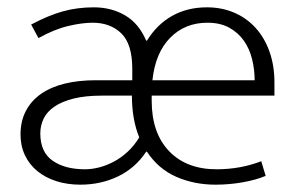

<svg xmlns="http://www.w3.org/2000/svg" viewBox="-20 -496 811 524"><path d="M729 -235H394V-221Q394 -133 441.5 -83.5Q489 -34 571 -34Q636 -34 693 -56L705 -16Q679 -5 642.5 1.5Q606 8 568 8Q510 8 461 -13.5Q412 -35 381 -82H379Q349 -37 302 -14.5Q255 8 199 8Q164 8 134 -1.5Q104 -11 82 -29Q60 -47 48 -72.5Q36 -98 36 -129Q36 -166 51 -194Q66 -222 93 -240.5Q120 -259 157.5 -268Q195 -277 241 -277H341V-308Q341 -376 311 -405Q281 -434 233 -434Q204 -434 166 -425Q128 -416 85 -392L65 -429Q112 -454 151.5 -465Q191 -476 236 -476Q284 -476 321.5 -454Q359 -432 379 -385H381Q408 -429 449.5 -452.5Q491 -476 545 -476Q585 -476 619 -461.5Q653 -447 677.5 -420Q702 -393 715.5 -355Q729 -317 729 -271ZM90 -132Q90 -81 123.5 -57.5Q157 -34 212 -34Q230 -34 250 -39Q270 -44 290 -54.5Q310 -65 328 -81.5Q346 -98 360 -121Q340 -170 340 -235H258Q213 -235 181 -227Q149 -219 128.5 -205Q108 -191 99 -172Q90 -153 90 -132ZM675 -277Q675 -306 668 -334.5Q661 -363 645.5 -385Q630 -407 605.5 -420.5Q581 -434 546 -434Q485 -434 444.5 -393Q404 -352 396 -277Z"/></svg>

Font: Mukta Mahee ExtraLight
Style: Regular
Weight: 275
Designer: Shuchita Grover, Noopur Datye, Girish Dalvi, Yashodeep Gholap
Foundry: Ek Type
Version: Version 2.538;PS 1.000;hotconv 16.6.51;makeotf.lib2.5.65220;